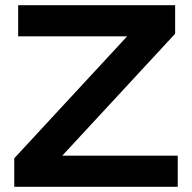

<svg xmlns="http://www.w3.org/2000/svg" viewBox="-20 -720 740 740"><path d="M665 0H35V-110L470 -580H50V-700H655V-590L220 -120H665Z"/></svg>

Font: Squares Bold
Style: Regular
Weight: 400
Designer: Typetype
Foundry: Typetype
Version: Version 001.000